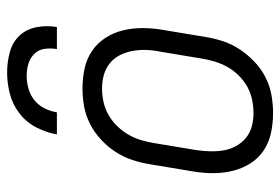

<svg xmlns="http://www.w3.org/2000/svg" viewBox="-144 -636 788 540"><g transform="rotate(-90 250.0 -366.0)"><path d="M202 8Q173 8 145.5 2Q118 -4 96 -19Q74 -34 60 -56.5Q46 -79 39.5 -105.5Q33 -132 33 -160.5Q33 -189 38 -218L58 -338Q62 -363 70 -387.5Q78 -412 92.5 -434.5Q107 -457 127.5 -476Q148 -495 172 -507Q196 -519 221 -523.5Q246 -528 271 -528Q300 -528 327.5 -522Q355 -516 377 -501Q399 -486 413.5 -463.5Q428 -441 434.5 -414.5Q441 -388 441 -359.5Q441 -331 436 -302L416 -182Q412 -157 404 -132.5Q396 -108 381 -85.5Q366 -63 346 -44Q326 -25 302 -13Q278 -1 252.5 3.5Q227 8 202 8ZM202 -47Q220 -47 239.5 -51Q259 -55 276 -64.5Q293 -74 307.5 -88.5Q322 -103 331.5 -120Q341 -137 346.5 -155Q352 -173 355 -191L375 -311Q379 -331 379.5 -350.5Q380 -370 376.5 -388.5Q373 -407 364.5 -423.5Q356 -440 341.5 -451.5Q327 -463 309 -468Q291 -473 271 -473Q253 -473 234 -469Q215 -465 198 -455.5Q181 -446 166.5 -431.5Q152 -417 142 -400Q132 -383 126.5 -365Q121 -347 118 -329L98 -209Q95 -189 94.5 -169.5Q94 -150 97 -131.5Q100 -113 109 -96.5Q118 -80 132 -68.5Q146 -57 164 -52Q182 -47 202 -47ZM142 -600Q147 -629 161.5 -657.5Q176 -686 201.5 -705.5Q227 -725 257 -732.5Q287 -740 316 -740Q345 -740 373 -732.5Q401 -725 419.5 -705.5Q438 -686 443.5 -657.5Q449 -629 444 -600H382Q385 -618 382.5 -635Q380 -652 368.5 -663.5Q357 -675 341 -680Q325 -685 307 -685Q289 -685 271 -680Q253 -675 238.5 -663.5Q224 -652 215.5 -635Q207 -618 204 -600Z"/></g></svg>

Font: Iosevka Curly Light
Style: Italic
Weight: 300
Italic angle: -9°
Monospace: yes
Designer: Belleve Invis
Foundry: Belleve Invis
Version: Version 22.1.2; ttfautohint (v1.8.4)